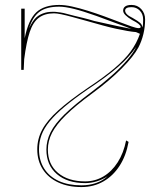

<svg xmlns="http://www.w3.org/2000/svg" viewBox="-20 -743 628 778"><path d="M310 15Q256 15 215.5 -4Q175 -23 153 -57.5Q131 -92 131 -138Q131 -180 151 -217.5Q171 -255 216 -295.5Q261 -336 336 -387Q401 -430 443 -465.5Q485 -501 509.5 -534.5Q534 -568 547 -606L531 -613Q517 -614 496.5 -617.5Q476 -621 450.5 -626.5Q425 -632 396 -640Q361 -650 330 -658.5Q299 -667 273.5 -674Q248 -681 229 -685Q210 -689 199 -689Q162 -689 138 -671.5Q114 -654 100.5 -613.5Q87 -573 78 -503L76 -460H66V-708H80V-588Q95 -663 127 -693Q159 -723 220 -723Q243 -723 272.5 -716.5Q302 -710 335.5 -699.5Q369 -689 402 -677Q435 -665 463.5 -654Q492 -643 512.5 -636Q533 -629 541 -629Q550 -629 550 -634Q550 -639 541.5 -646Q533 -653 515 -662Q498 -672 488.5 -681.5Q479 -691 479 -700Q479 -711 487.5 -717Q496 -723 513 -723Q537 -723 552.5 -706Q568 -689 568 -664Q568 -634 561 -605Q554 -576 541 -551Q522 -515 473.5 -466Q425 -417 353 -364Q286 -315 247 -276.5Q208 -238 191 -205Q174 -172 174 -137Q174 -77 215 -42.5Q256 -8 325 -8Q365 -8 399 -28Q433 -48 457 -85.5Q481 -123 491 -174L501 -168Q491 -112 464.5 -71Q438 -30 398.5 -7.5Q359 15 310 15ZM98 -629Q112 -659 127 -672.5Q142 -686 165 -692Q180 -696 205 -695Q214 -694 225 -692.5Q236 -691 250 -687Q264 -683 281 -679Q298 -675 318.5 -670Q339 -665 362 -658Q385 -653 409.5 -647.5Q434 -642 459.5 -636.5Q485 -631 512 -626Q487 -636 462.5 -644.5Q438 -653 415 -662Q392 -671 372 -678Q316 -698 279.5 -707Q243 -716 220 -716Q169 -716 141 -696Q113 -676 98 -629ZM416 -29Q395 -15 371.5 -8Q348 -1 325 -1Q253 -1 210.5 -37.5Q168 -74 168 -137Q168 -173 185 -207Q202 -241 242 -280Q282 -319 349 -369Q397 -405 434 -438Q471 -471 496 -500.5Q521 -530 532 -553Q504 -512 458.5 -472Q413 -432 334 -380Q279 -342 241.5 -310.5Q204 -279 181 -251Q158 -223 148 -195.5Q138 -168 138 -138Q138 -93 159 -60Q180 -27 218.5 -9.5Q257 8 310 8Q342 8 369.5 -1.5Q397 -11 416 -29ZM557 -632Q559 -637 559.5 -645.5Q560 -654 560 -664Q560 -686 546.5 -700Q533 -714 513 -714Q487 -714 487 -700Q487 -693 494 -685.5Q501 -678 518 -670Q539 -658 547.5 -650.5Q556 -643 557 -632Z"/></svg>

Font: Kalnia Glaze Thin ExtraLight
Style: Regular
Weight: 250
Version: Version 1.110